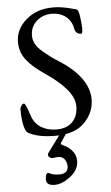

<svg xmlns="http://www.w3.org/2000/svg" viewBox="-62 -704 588 1019"><g transform="rotate(-5 232.5 -194.5)"><path d="M165 115Q165 108 171 100L251 -8H282L241 54Q234 63 251 70Q277 81 297 104Q317 127 317 159Q317 206 272 240.5Q227 275 188 275Q143 275 143 243Q143 209 159 209Q161 209 167 212.5Q173 216 186.5 219Q200 222 222 222Q238 222 251 212.5Q264 203 264 183Q264 162 252.5 145.5Q241 129 217 129Q211 129 203 130.5Q195 132 191 132Q179 132 172 126Q165 120 165 115ZM223 -17Q278 -17 308 -48Q338 -79 338 -132Q338 -216 186 -318Q125 -359 92 -400.5Q59 -442 59 -497Q59 -565 116 -614.5Q173 -664 260 -664Q288 -664 315.5 -659Q343 -654 359.5 -649Q376 -644 379 -644Q391 -644 396 -621Q397 -619 399 -605.5Q401 -592 403 -571.5Q405 -551 405 -537Q405 -512 398 -512Q369 -512 363 -540Q356 -583 325 -607Q294 -631 251 -631Q203 -631 169.5 -601.5Q136 -572 136 -523Q136 -500 148 -478.5Q160 -457 185.5 -436Q211 -415 225 -404.5Q239 -394 269 -375Q422 -276 422 -160Q422 -91 370 -37.5Q318 16 214 16Q131 16 80 -8Q63 -16 59 -25Q41 -63 41 -140Q41 -148 47.5 -158.5Q54 -169 62 -169Q71 -169 92 -103Q106 -60 141 -38.5Q176 -17 223 -17Z"/></g></svg>

Font: EB Garamond SC 12
Style: Regular
Weight: 400
Version: Version 0.016 ; ttfautohint (v0.97) -l 8 -r 50 -G 200 -x 0 -